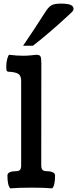

<svg xmlns="http://www.w3.org/2000/svg" viewBox="-20 -1035 426 1059"><path d="M107.4 -782.7Q177.2 -885.3 230.5 -969.7Q247.1 -996.1 263.7 -1005.6Q280.3 -1015.1 314 -1015.1Q353 -1015.1 369.4 -1008.1Q385.7 -1001 385.7 -985.4Q385.7 -978.5 379.2 -971.2Q372.6 -963.9 355.5 -948.7Q338.4 -933.6 328.1 -923.8Q311 -907.2 255.6 -859.6Q200.2 -812 161.6 -782.7ZM207.5 -122.6Q207.5 -115.2 208.3 -111.1Q209 -106.9 211.7 -101.6Q214.4 -96.2 221.2 -93.5Q228 -90.8 238.8 -90.8Q257.3 -90.8 270.5 -85Q283.7 -79.1 283.7 -67.4Q283.7 -10.3 267.6 3.9Q225.6 0 155.3 0Q80.1 0 37.1 3.9Q21 -10.7 21 -67.4Q21 -79.1 34.2 -85Q47.4 -90.8 65.9 -90.8Q85 -90.8 90.8 -98.9Q96.7 -106.9 96.7 -121.6V-590.3Q96.7 -616.2 81.8 -627Q66.9 -637.7 24.4 -639.6Q18.1 -641.1 16.4 -646Q14.6 -650.9 14.6 -667Q14.6 -691.9 20 -710.9Q25.4 -730 30.8 -732.9Q71.3 -727.5 108.4 -727.5Q130.4 -727.5 154.8 -730.2Q179.2 -732.9 180.7 -732.9Q197.8 -732.9 202.9 -724.4Q208 -715.8 208 -685.1Q208 -684.1 208 -682.1Q207.5 -613.3 207.5 -122.6Z"/></svg>

Font: Coustard
Style: Regular
Weight: 400
Foundry: vernon adams
Version: Version 1.000